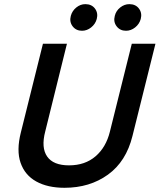

<svg xmlns="http://www.w3.org/2000/svg" viewBox="-20 -883 759 913"><path d="M286.7 10Q206.7 10 152.5 -20Q98.3 -50 77.9 -108.8Q57.5 -167.5 79.2 -253.3L184.2 -675H298.3L195 -257.5Q175 -180.8 204.2 -138.8Q233.3 -96.7 308.3 -96.7Q384.2 -96.7 434.2 -139.6Q484.2 -182.5 502.5 -256.7L606.7 -675H719.2L610 -236.7Q580 -115 493.3 -52.5Q406.7 10 286.7 10ZM579.2 -736.7Q550.8 -736.7 534.6 -757.9Q518.3 -779.2 525.8 -807.5Q531.7 -831.7 551.7 -847.5Q571.7 -863.3 595 -863.3Q625 -863.3 640.8 -842.1Q656.7 -820.8 649.2 -792.5Q642.5 -768.3 622.5 -752.5Q602.5 -736.7 579.2 -736.7ZM370 -736.7Q341.7 -736.7 325.4 -757.9Q309.2 -779.2 316.7 -807.5Q323.3 -831.7 342.9 -847.5Q362.5 -863.3 385.8 -863.3Q415.8 -863.3 431.7 -842.1Q447.5 -820.8 440 -792.5Q433.3 -768.3 413.3 -752.5Q393.3 -736.7 370 -736.7Z"/></svg>

Font: Funnel Sans Medium
Style: Italic
Weight: 500
Italic angle: -14.036°
Version: Version 1.000; Beta; Release 5; Build 24; ttfautohint (v1.8.